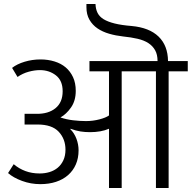

<svg xmlns="http://www.w3.org/2000/svg" viewBox="-20 -933 952 953"><path d="M40 -596Q64 -615 102 -626.5Q140 -638 181 -638Q218 -638 250.5 -628Q283 -618 306 -598.5Q329 -579 342.5 -550Q356 -521 356 -482Q356 -433 332.5 -399.5Q309 -366 280 -350Q309 -340 342.5 -336Q376 -332 407 -332Q441 -332 473.5 -340.5Q506 -349 521 -360V-579H424V-630H762Q762 -662 750 -683.5Q738 -705 716.5 -719Q695 -733 663 -740.5Q631 -748 591 -752Q555 -756 522 -765.5Q489 -775 464 -792Q439 -809 424 -835Q409 -861 409 -897V-913H454Q455 -887 464.5 -868.5Q474 -850 494.5 -837.5Q515 -825 549 -816.5Q583 -808 633 -804Q721 -796 767 -751.5Q813 -707 814 -630H912V-579H817V0H754V-579H584V0H521V-294Q482 -277 427 -277Q402 -277 379.5 -280.5Q357 -284 330 -294L329 -292Q349 -272 359.5 -244Q370 -216 370 -187Q370 -148 356.5 -117Q343 -86 318 -64Q293 -42 258 -30.5Q223 -19 180 -19Q133 -19 89.5 -35Q46 -51 20 -74L48 -118Q74 -96 106 -84Q138 -72 177 -72Q203 -72 226 -79Q249 -86 266.5 -100.5Q284 -115 294.5 -137.5Q305 -160 305 -190Q305 -243 271.5 -279Q238 -315 166 -315H102V-368H160Q220 -367 255.5 -396Q291 -425 291 -480Q291 -533 257.5 -559Q224 -585 178 -585Q152 -585 122.5 -577Q93 -569 67 -551Z"/></svg>

Font: Ek Mukta Light
Style: Regular
Weight: 300
Designer: Girish Dalvi and Yashodeep Gholap
Foundry: Ek Type
Version: Version 2.538;PS 1.002;hotconv 16.6.51;makeotf.lib2.5.65220;